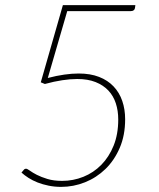

<svg xmlns="http://www.w3.org/2000/svg" viewBox="-20 -723 620 751"><path d="M509.5 -703 508 -692Q507.5 -686.5 503.2 -683Q499 -679.5 491.5 -679.5H243L167 -418Q201.5 -427 231.5 -431.2Q261.5 -435.5 288 -435.5Q333.5 -435.5 367.5 -422.2Q401.5 -409 424.2 -385Q447 -361 458.2 -328.2Q469.5 -295.5 469.5 -256.5Q469.5 -194 448.5 -145Q427.5 -96 392.5 -62Q357.5 -28 312.5 -10Q267.5 8 219 8Q193.5 8 170.2 3.2Q147 -1.5 127.2 -9.2Q107.5 -17 91.5 -27.2Q75.5 -37.5 64 -48L72.5 -58Q76 -63 82 -63Q86.5 -63 96.8 -55.5Q107 -48 124 -39.2Q141 -30.5 165.5 -23Q190 -15.5 223 -15.5Q266.5 -15.5 306.2 -31.5Q346 -47.5 376.2 -78.2Q406.5 -109 424.5 -153.5Q442.5 -198 442.5 -255.5Q442.5 -290 433 -319Q423.5 -348 403.8 -369Q384 -390 353.8 -402Q323.5 -414 282 -414Q255 -414 223.5 -409.2Q192 -404.5 155.5 -394.5L139.5 -401L226 -703Z"/></svg>

Font: Lato ExtraLight
Style: Italic
Weight: 275
Italic angle: -7°
Designer: Lukasz Dziedzic with Adam Twardoch and Botio Nikoltchev
Foundry: tyPoland Lukasz Dziedzic
Version: Version 2.015; 2015-08-06; http://www.latofonts.com/